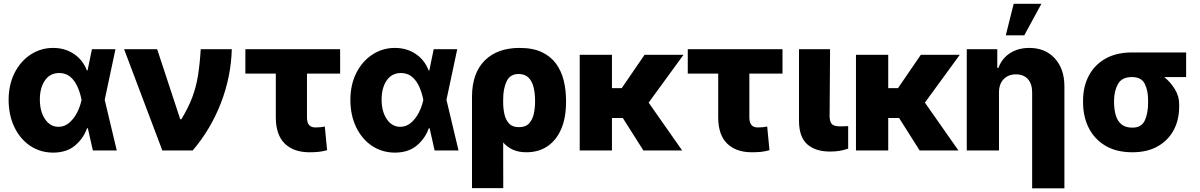

<svg xmlns="http://www.w3.org/2000/svg" viewBox="-20 -811 6469 1035"><path d="M265.6 11.7Q196.8 11.2 142.8 -24.9Q88.9 -61 57.9 -125Q26.9 -189 26.4 -272.5Q26.9 -356 59.1 -418.9Q91.3 -481.9 145.8 -517.3Q200.2 -552.7 266.6 -552.7Q330.1 -552.7 378.4 -520.3Q426.8 -487.8 448.2 -431.6H452.1L475.6 -545.9H602.5L544.4 -272.9L609.4 0H480.5L453.6 -119.6H449.2Q429.7 -64.5 384.3 -26.4Q338.9 11.7 265.6 11.7ZM419.4 -272.9V-274.4Q412.1 -311 397.7 -343.5Q383.3 -376 359.4 -396.5Q335.4 -417 299.3 -417.5Q249 -417 221.9 -377Q194.8 -336.9 194.8 -274.4Q194.8 -210.4 222.7 -168.9Q250.5 -127.4 295.4 -127.4Q328.1 -127.4 353.5 -149.4Q378.9 -171.4 395.8 -204.6Q412.6 -237.8 419.4 -271.5Z M855 0 648.9 -545.9H827.1L951.7 -168H957.5Q995.1 -230 1016.1 -285.4Q1037.1 -340.8 1047.1 -402.6Q1057.1 -464.4 1062 -545.9H1229.5Q1225.6 -398.4 1171.6 -257.6Q1117.7 -116.7 1019 0Z M1813.5 -545.9V-414.1H1634.8V-176.3Q1635.3 -124 1679.7 -124Q1697.8 -124 1707.5 -125.2Q1717.3 -126.5 1731 -128.9L1743.2 -1.5Q1721.2 4.9 1700 7.3Q1678.7 9.8 1647.9 9.8Q1563 9.8 1515.1 -36.9Q1467.3 -83.5 1466.8 -176.8V-414.1H1302.7V-545.9Z M2107.9 11.7Q2039.1 11.2 1985.1 -24.9Q1931.2 -61 1900.1 -125Q1869.1 -189 1868.7 -272.5Q1869.1 -356 1901.4 -418.9Q1933.6 -481.9 1988 -517.3Q2042.5 -552.7 2108.9 -552.7Q2172.4 -552.7 2220.7 -520.3Q2269 -487.8 2290.5 -431.6H2294.4L2317.9 -545.9H2444.8L2386.7 -272.9L2451.7 0H2322.8L2295.9 -119.6H2291.5Q2272 -64.5 2226.6 -26.4Q2181.2 11.7 2107.9 11.7ZM2261.7 -272.9V-274.4Q2254.4 -311 2240 -343.5Q2225.6 -376 2201.7 -396.5Q2177.7 -417 2141.6 -417.5Q2091.3 -417 2064.2 -377Q2037.1 -336.9 2037.1 -274.4Q2037.1 -210.4 2064.9 -168.9Q2092.8 -127.4 2137.7 -127.4Q2170.4 -127.4 2195.8 -149.4Q2221.2 -171.4 2238 -204.6Q2254.9 -237.8 2261.7 -271.5Z M2524.4 203.1V-291Q2524.9 -417 2593 -484.9Q2661.1 -552.7 2780.8 -552.7Q2852.5 -552.7 2900.9 -529.8Q2949.2 -506.8 2977.8 -467.3Q3006.3 -427.7 3018.8 -377Q3031.2 -326.2 3031.2 -271V-261.2Q3031.7 -179.2 3006.3 -118.2Q2981 -57.1 2932.9 -23.7Q2884.8 9.8 2817.4 9.8Q2775.9 9.8 2745.1 -3.9Q2714.4 -17.6 2692.4 -43L2692.9 203.1ZM2692.4 -258.8Q2692.4 -226.6 2699 -196Q2705.6 -165.5 2723.9 -145.5Q2742.2 -125.5 2777.8 -125.5Q2814 -125.5 2832.5 -146.2Q2851.1 -167 2857.7 -198.2Q2864.3 -229.5 2864.3 -261.2V-271Q2864.3 -308.1 2856.4 -340.3Q2848.6 -372.6 2829.3 -392.3Q2810.1 -412.1 2775.4 -412.1Q2729.5 -412.1 2710.7 -372.1Q2691.9 -332 2692.4 -272Z M3278.8 -515.6V-335.9H3331.5L3454.6 -515.6H3664.6L3476.6 -257.8L3657.2 0H3448.2L3337.4 -174.8H3278.8V0H3105V-515.6Z M4198.2 -545.9V-414.1H4019.5V-176.3Q4020 -124 4064.5 -124Q4082.5 -124 4092.3 -125.2Q4102.1 -126.5 4115.7 -128.9L4127.9 -1.5Q4106 4.9 4084.7 7.3Q4063.5 9.8 4032.7 9.8Q3947.8 9.8 3899.9 -36.9Q3852.1 -83.5 3851.6 -176.8V-414.1H3687.5V-545.9Z M4287.1 -545.9H4454.6L4452.1 -182.6Q4453.1 -151.9 4465.8 -140.9Q4478.5 -129.9 4508.3 -129.9Q4523.4 -129.9 4533.2 -130.4Q4543 -130.9 4552.2 -131.3V-9.8Q4506.8 6.3 4455.6 5.9Q4377 6.3 4332.3 -32.5Q4287.6 -71.3 4287.1 -159.2Z M4768.1 -515.6V-335.9H4820.8L4943.8 -515.6H5153.8L4965.8 -257.8L5146.5 0H4937.5L4826.7 -174.8H4768.1V0H4594.2V-515.6Z M5365.2 -311V0H5191.4V-545.9H5356V-445.3H5362.3Q5380.4 -495.6 5424.3 -524.2Q5468.3 -552.7 5528.3 -552.7Q5614.7 -552.7 5666 -496.3Q5717.3 -439.9 5717.8 -347.7V204.1H5543.9V-313.5Q5543.9 -358.9 5521 -384.5Q5498 -410.2 5456.1 -410.2Q5415.5 -410.2 5390.1 -384Q5364.7 -357.9 5365.2 -311ZM5401.9 -620.6 5444.3 -790.5H5593.8L5501.5 -620.6Z M5818.4 -258.8V-269.5Q5818.4 -343.3 5848.9 -401.9Q5879.4 -460.4 5938.2 -494.4Q5997.1 -528.3 6082.5 -528.3H6374V-395.5H6256.3Q6290 -368.2 6313.5 -329.8Q6336.9 -291.5 6336.4 -249V-238.3Q6336.9 -166.5 6307.4 -110.6Q6277.8 -54.7 6221.4 -22.5Q6165 9.8 6084 9.8Q5998 9.8 5939 -25.4Q5879.9 -60.5 5849.1 -121.3Q5818.4 -182.1 5818.4 -258.8ZM5985.4 -269.5V-258.8Q5985.8 -220.7 5994.6 -189.9Q6003.4 -159.2 6024.7 -141.1Q6045.9 -123 6084 -123Q6133.3 -122.6 6151.4 -162.1Q6169.4 -201.7 6168.9 -258.8V-269.5Q6169.4 -320.8 6151.6 -357.9Q6133.8 -395 6084 -395.5H6082.5Q6027.8 -396 6006.8 -358.4Q5985.8 -320.8 5985.4 -269.5Z"/></svg>

Font: Inter Display Extra Bold
Style: Regular
Weight: 800
Designer: Rasmus Andersson
Foundry: rsms
Version: Version 4.000;git-4fc901f